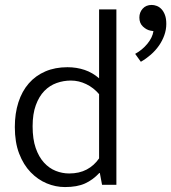

<svg xmlns="http://www.w3.org/2000/svg" viewBox="-20 -748 693 777"><path d="M381 -710H451V0H393L384 -48H382Q356 -20 324 -5.5Q292 9 243 9Q205 9 169 -6Q133 -21 104 -51Q75 -81 57.5 -126.5Q40 -172 40 -234Q40 -289 54.5 -334Q69 -379 96.5 -410.5Q124 -442 163.5 -459Q203 -476 253 -476Q290 -476 322.5 -465Q355 -454 381 -431ZM381 -367Q359 -393 329 -407.5Q299 -422 267 -422Q237 -422 209 -412Q181 -402 159.5 -380Q138 -358 125 -322.5Q112 -287 112 -237Q112 -185 124.5 -149Q137 -113 158 -90Q179 -67 205.5 -56.5Q232 -46 260 -46Q301 -46 331 -62Q361 -78 381 -107ZM589 -624Q573 -627 558.5 -640.5Q544 -654 544 -677Q544 -698 557.5 -713Q571 -728 594 -728Q604 -728 614.5 -724Q625 -720 633.5 -711Q642 -702 647.5 -687.5Q653 -673 653 -651Q653 -628 645 -605.5Q637 -583 623 -563Q609 -543 590 -526.5Q571 -510 550 -498L527 -530Q556 -546 576.5 -571Q597 -596 601 -622Z"/></svg>

Font: Ek Mukta Light
Style: Regular
Weight: 300
Designer: Girish Dalvi and Yashodeep Gholap
Foundry: Ek Type
Version: Version 2.538;PS 1.002;hotconv 16.6.51;makeotf.lib2.5.65220;